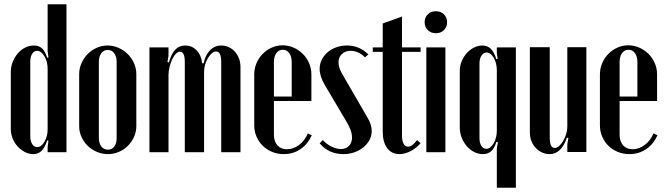

<svg xmlns="http://www.w3.org/2000/svg" viewBox="-20 -719 3146 907"><path d="M209 -54 203 -56Q192 -21 176 -6Q160 9 137 9Q116 9 97 -1Q78 -11 63 -27.5Q48 -44 39.5 -65.5Q31 -87 31 -111V-379Q31 -404 40 -426.5Q49 -449 64 -466.5Q79 -484 98.5 -494Q118 -504 140 -504Q163 -504 178 -491Q193 -478 203 -446L209 -448L205 -477V-699H294V0H205V-26ZM205 -394Q205 -411 201 -426Q197 -441 190 -453Q183 -465 174 -472Q165 -479 155 -479Q141 -479 132 -465Q123 -451 123 -428V-76Q123 -53 132 -38.5Q141 -24 156 -24Q175 -24 190 -49.5Q205 -75 205 -108Z M488 -504Q515 -504 540 -493Q565 -482 583.5 -463.5Q602 -445 613 -420.5Q624 -396 624 -369V-123Q624 -96 613 -72Q602 -48 584 -30Q566 -12 541.5 -1.5Q517 9 490 9Q463 9 438 -1.5Q413 -12 394.5 -30Q376 -48 365 -72Q354 -96 354 -123V-369Q354 -396 365 -420.5Q376 -445 394 -463.5Q412 -482 436.5 -493Q461 -504 488 -504ZM489 -483Q470 -483 458.5 -467.5Q447 -452 447 -426V-67Q447 -43 458.5 -27.5Q470 -12 490 -12Q509 -12 520 -27Q531 -42 531 -67V-426Q531 -452 519.5 -467.5Q508 -483 489 -483Z M942 -420Q950 -459 972 -481.5Q994 -504 1026 -504Q1045 -504 1061.5 -496Q1078 -488 1090 -474.5Q1102 -461 1109 -442.5Q1116 -424 1116 -403V0H1025V-426Q1025 -476 1001 -476Q991 -476 981 -467.5Q971 -459 962.5 -445Q954 -431 949 -414Q944 -397 944 -379V0H853V-426Q853 -475 830 -475Q821 -475 811 -465Q801 -455 793.5 -439Q786 -423 781 -403Q776 -383 776 -364V0H686V-495H776V-455L771 -426L778 -424Q789 -464 807.5 -484Q826 -504 855 -504Q887 -504 909 -481Q931 -458 935 -420Z M1181 -367Q1181 -395 1191.5 -420Q1202 -445 1220.5 -464Q1239 -483 1263.5 -494Q1288 -505 1315 -505Q1342 -505 1367 -494Q1392 -483 1410.5 -464.5Q1429 -446 1440 -421Q1451 -396 1451 -368V-242H1274V-82Q1274 -51 1290.5 -32.5Q1307 -14 1335 -14Q1366 -14 1393 -34.5Q1420 -55 1434 -89L1453 -80Q1434 -38 1399.5 -14.5Q1365 9 1320 9Q1291 9 1265.5 -1.5Q1240 -12 1221.5 -30Q1203 -48 1192 -73Q1181 -98 1181 -127ZM1358 -263V-426Q1358 -452 1346.5 -468Q1335 -484 1316 -484Q1297 -484 1285.5 -468Q1274 -452 1274 -426V-263Z M1704 -448Q1690 -463 1672 -471Q1654 -479 1636 -479Q1611 -479 1595 -463.5Q1579 -448 1579 -424Q1579 -399 1597 -369L1715 -165Q1736 -131 1736 -100Q1736 -78 1725.5 -58Q1715 -38 1696.5 -23Q1678 -8 1654 0.5Q1630 9 1603 9Q1533 9 1490 -42L1505 -57Q1524 -37 1547 -26Q1570 -15 1591 -15Q1614 -15 1628.5 -30Q1643 -45 1643 -69Q1643 -103 1614 -149L1514 -318Q1490 -359 1490 -394Q1490 -417 1500 -437Q1510 -457 1527.5 -472Q1545 -487 1568.5 -495.5Q1592 -504 1619 -504Q1678 -504 1720 -462Z M1867 9Q1830 9 1809 -19.5Q1788 -48 1788 -97V-474H1741V-495H1788V-608L1879 -641V-495H1967V-474H1879V-78Q1879 -54 1886.5 -40Q1894 -26 1907 -26Q1927 -26 1950 -57L1967 -43Q1948 -20 1920.5 -5.5Q1893 9 1867 9Z M1986 -614Q1986 -637 2001 -651.5Q2016 -666 2039 -666Q2062 -666 2077 -651.5Q2092 -637 2092 -614Q2092 -591 2077 -576.5Q2062 -562 2039 -562Q2016 -562 2001 -576.5Q1986 -591 1986 -614ZM2084 -495V0H1994V-495Z M2327 -495H2417V168H2327V-18L2332 -47L2325 -49Q2315 -17 2299.5 -4Q2284 9 2261 9Q2240 9 2220 -1Q2200 -11 2185 -28.5Q2170 -46 2161 -68.5Q2152 -91 2152 -116V-384Q2152 -408 2161 -429.5Q2170 -451 2184.5 -467.5Q2199 -484 2218.5 -494Q2238 -504 2259 -504Q2282 -504 2298 -489Q2314 -474 2325 -439L2331 -441L2327 -469ZM2327 -387Q2327 -420 2312.5 -445.5Q2298 -471 2278 -471Q2264 -471 2254.5 -456.5Q2245 -442 2245 -419V-67Q2245 -44 2254 -30Q2263 -16 2277 -16Q2287 -16 2296 -23Q2305 -30 2312 -42Q2319 -54 2323 -69.5Q2327 -85 2327 -101Z M2658 -69Q2632 9 2576 9Q2557 9 2540 1Q2523 -7 2510 -21Q2497 -35 2490 -53.5Q2483 -72 2483 -93V-496H2577V-67Q2577 -20 2601 -20Q2611 -20 2621.5 -29.5Q2632 -39 2640.5 -53.5Q2649 -68 2654.5 -85.5Q2660 -103 2660 -120V-496H2750V-1H2660V-38L2665 -67Z M2814 -367Q2814 -395 2824.5 -420Q2835 -445 2853.5 -464Q2872 -483 2896.5 -494Q2921 -505 2948 -505Q2975 -505 3000 -494Q3025 -483 3043.5 -464.5Q3062 -446 3073 -421Q3084 -396 3084 -368V-242H2907V-82Q2907 -51 2923.5 -32.5Q2940 -14 2968 -14Q2999 -14 3026 -34.5Q3053 -55 3067 -89L3086 -80Q3067 -38 3032.5 -14.5Q2998 9 2953 9Q2924 9 2898.5 -1.5Q2873 -12 2854.5 -30Q2836 -48 2825 -73Q2814 -98 2814 -127ZM2991 -263V-426Q2991 -452 2979.5 -468Q2968 -484 2949 -484Q2930 -484 2918.5 -468Q2907 -452 2907 -426V-263Z"/></svg>

Font: Moniqa Narrow Heading
Style: Bold
Weight: 700
Width: 4
Designer: Rajesh Rajput
Foundry: Rajesh Rajput
Version: Version 1.000